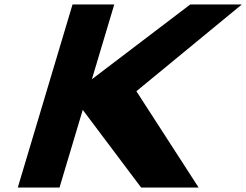

<svg xmlns="http://www.w3.org/2000/svg" viewBox="-20 -845 1110 865"><path d="M874.9 0 594.5 -434 1069.7 -825H837.3L394 -488L494.8 -825H306.8L60.1 0H248.1L352.8 -350L615.9 0Z"/></svg>

Font: Hussar
Style: BdSuprExtOblThree
Weight: 700
Foundry: Cannot Into Space Fonts
Version: Version 2.00